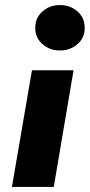

<svg xmlns="http://www.w3.org/2000/svg" viewBox="-20 -737 354 757"><path d="M119 -627Q119 -588 147.5 -563Q176 -538 216 -538Q257 -538 285.5 -563Q314 -588 314 -627Q314 -667 285.5 -692Q257 -717 216 -717Q176 -717 147.5 -692Q119 -667 119 -627ZM106 -460 27 0H192L270 -460Z"/></svg>

Font: Jost ExtraBold
Style: Italic
Weight: 800
Italic angle: -5°
Version: Version 3.710